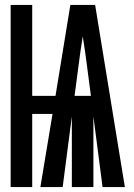

<svg xmlns="http://www.w3.org/2000/svg" viewBox="-20 -755 540 775"><path d="M23 0V-735H110V-368H204L264 -735H364L484 0H394L357 -285V0H270V-285L233 0H143L192 -295H110V0ZM281 -368H347L331 -490Q327 -520 323 -549.5Q319 -579 314 -608Q309 -579 305 -549.5Q301 -520 297 -490Z"/></svg>

Font: Iosevka Heavy
Style: Regular
Weight: 900
Monospace: yes
Designer: Belleve Invis
Foundry: Belleve Invis
Version: Version 32.5.0; ttfautohint (v1.8.4)